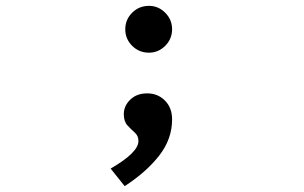

<svg xmlns="http://www.w3.org/2000/svg" viewBox="-20 -468 1040 656"><path d="M489 -288Q455 -288 431.5 -311.5Q408 -335 408 -368Q408 -401 431.5 -424.5Q455 -448 489 -448Q521 -448 544.5 -424.5Q568 -401 568 -368Q568 -335 544.5 -311.5Q521 -288 489 -288ZM406 168 358 108Q453 53 453 14Q453 -4 440.5 -15Q428 -26 415.5 -39.5Q403 -53 403 -78Q403 -106 425 -127.5Q447 -149 483 -149Q519 -149 543.5 -124.5Q568 -100 568 -60Q568 7 524 63.5Q480 120 406 168Z"/></svg>

Font: Inconsolata UltraExpanded SemiBold
Style: Regular
Weight: 600
Width: 9
Monospace: yes
Designer: Raph Levien, Cyreal, Brenton Simpson
Foundry: Raph Levien, Cyreal, Google
Version: Version 3.001; ttfautohint (v1.8.2.53-6de2)